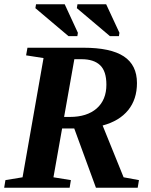

<svg xmlns="http://www.w3.org/2000/svg" viewBox="-21 -878 708 898"><path d="M269.5 -277.3 229 -48.8 310.5 -35.6 304.7 0H-1.5L4.4 -35.6L84.5 -48.8L182.6 -606.4L101.1 -619.1L107.4 -654.8H368.7Q496.6 -654.8 558.1 -614.3Q619.6 -573.7 619.6 -489.7Q619.6 -413.6 578.4 -362.8Q537.1 -312 459 -291L557.1 -48.8L628.9 -35.6L623 0H427.7L326.2 -277.3ZM305.7 -331.1Q385.7 -331.1 431.2 -370.8Q476.6 -410.6 476.6 -481.9Q476.6 -545.4 447 -573.2Q417.5 -601.1 360.4 -601.1H326.7L278.8 -331.1ZM299.3 -709 144.5 -839.8 147.5 -857.9H281.7L343.3 -724.6L340.8 -709ZM493.2 -709 338.4 -839.8 341.3 -857.9H475.6L537.6 -724.6L535.2 -709Z"/></svg>

Font: Tinos
Style: Bold Italic
Weight: 700
Italic angle: -16.333°
Designer: Steve Matteson
Foundry: Monotype Imaging Inc.
Version: Version 1.23